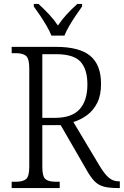

<svg xmlns="http://www.w3.org/2000/svg" viewBox="-20 -951 626 971"><path d="M39 0V-32H62Q95 -32 111.5 -45Q128 -58 128 -108V-605Q128 -655 111.5 -668.5Q95 -682 62 -682H39V-714H263Q382 -714 436.5 -668.5Q491 -623 491 -527Q491 -469 471.5 -430.5Q452 -392 420 -368.5Q388 -345 351 -334L482 -115Q507 -73 529 -53.5Q551 -34 580 -34H586V0H576Q531 0 504 -7.5Q477 -15 458 -34.5Q439 -54 418 -91L287 -318H194V-108Q194 -58 210 -45Q226 -32 260 -32H282V0ZM258 -355Q343 -355 382.5 -398.5Q422 -442 422 -524Q422 -601 387 -639Q352 -677 264 -677H194V-355ZM240 -771Q231 -794 215.5 -820.5Q200 -847 182.5 -873Q165 -899 151 -918V-931H175Q204 -904 228 -878.5Q252 -853 273 -822Q294 -853 317.5 -878.5Q341 -904 371 -931H395V-918Q381 -899 363.5 -873Q346 -847 330.5 -820.5Q315 -794 306 -771Z"/></svg>

Font: Noto Serif Tamil SemiCondensed Light
Style: Italic
Weight: 300
Width: 4
Italic angle: -12°
Designer: Indian Type Foundry, Tom Grace, and the Monotype Design Team
Foundry: Monotype Imaging Inc.
Version: Version 2.003; ttfautohint (v1.8.4.7-5d5b)